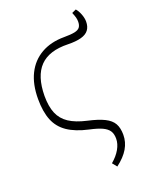

<svg xmlns="http://www.w3.org/2000/svg" viewBox="-159 -713 792 1023"><g transform="rotate(-20 237.0 -201.0)"><path d="M324 230 303 204Q335 177 352 147Q369 117 369 88Q369 61 358 44Q347 27 321.5 15Q296 3 249 -7Q177 -23 133 -53Q89 -83 69.5 -131.5Q50 -180 50 -252Q50 -335 79 -393.5Q108 -452 163 -483.5Q218 -515 293 -515Q332 -515 353.5 -519.5Q375 -524 383.5 -535.5Q392 -547 392 -567Q392 -579 389 -590.5Q386 -602 378 -621L402 -632Q414 -619 423 -596Q432 -573 432 -553Q432 -524 418 -505.5Q404 -487 374.5 -479Q345 -471 300 -472Q193 -475 141 -421.5Q89 -368 88 -256Q88 -196 104.5 -156.5Q121 -117 158 -92.5Q195 -68 257 -54Q316 -41 350 -24Q384 -7 398 18Q412 43 412 82Q412 123 390.5 159.5Q369 196 324 230Z"/></g></svg>

Font: Literata ExtraLight
Style: Regular
Weight: 250
Designer: Latin by Veronika Burian and Jose Scaglione. Greek by Irene Vlachou. Cyrillic by Vera Evstafieva.
Foundry: TypeTogether
Version: Version 3.103;gftools[0.9.29]